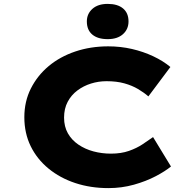

<svg xmlns="http://www.w3.org/2000/svg" viewBox="-20 -956 983 986"><path d="M537 10Q445 10 366.5 -16Q288 -42 229 -90.5Q170 -139 137.5 -205.5Q105 -272 105 -354Q105 -435 138.5 -501.5Q172 -568 230 -616.5Q288 -665 366.5 -691.5Q445 -718 536 -718Q599 -718 657.5 -704.5Q716 -691 767 -667Q818 -643 855 -612L742 -461Q719 -481 688.5 -499Q658 -517 618.5 -528Q579 -539 527 -539Q486 -539 447.5 -527Q409 -515 377.5 -491.5Q346 -468 327.5 -433Q309 -398 309 -352Q309 -306 328.5 -271.5Q348 -237 382.5 -213.5Q417 -190 460 -178.5Q503 -167 550 -167Q602 -167 642 -181Q682 -195 712 -215Q742 -235 766 -252L858 -101Q829 -77 779.5 -51Q730 -25 667.5 -7.5Q605 10 537 10ZM533 -755Q482 -755 454 -778.5Q426 -802 426 -846Q426 -885 454.5 -910.5Q483 -936 533 -936Q584 -936 612 -912.5Q640 -889 640 -846Q640 -806 611.5 -780.5Q583 -755 533 -755Z"/></svg>

Font: Lexend Tera ExtraBold
Style: Regular
Weight: 800
Designer: Bonnie Shaver-Troup, Thomas Jockin
Foundry: Lexend
Version: Version 1.007